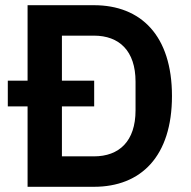

<svg xmlns="http://www.w3.org/2000/svg" viewBox="-20 -718 734 738"><path d="M86 0H341C522 0 641 -117 641 -349C641 -581 522 -698 341 -698H86V-408H10V-309H86ZM218 -117V-309H342V-408H218V-581H341C438 -581 501 -523 501 -404V-294C501 -175 438 -117 341 -117Z"/></svg>

Font: IBM Plex Thai Looped SemiBold
Style: Regular
Weight: 600
Designer: Mike Abbink, Paul van der Laan, Pieter van Rosmalen, Ben Mitchell, Mark Frömberg
Foundry: Bold Monday
Version: Version 1.0